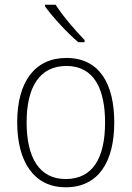

<svg xmlns="http://www.w3.org/2000/svg" viewBox="-20 -785 559 815"><path d="M216 -765H171V-758C204 -712 265 -646 312 -606H339V-615C299 -656 246 -718 216 -765ZM465 -265C465 -428 403 -539 262 -539C128 -539 53 -438 53 -266C53 -97 125 10 259 10C397 10 465 -97 465 -265ZM93 -266C93 -417 149 -505 262 -505C380 -505 426 -406 426 -265C426 -115 374 -25 259 -25C146 -25 93 -117 93 -266Z"/></svg>

Font: Noto Sans Lao SemiCondensed ExtraLight
Style: Regular
Weight: 200
Width: 4
Designer: Monotype Design Team
Foundry: Monotype Imaging Inc.
Version: Version 2.003